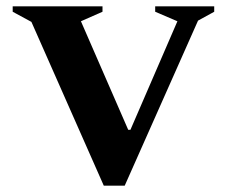

<svg xmlns="http://www.w3.org/2000/svg" viewBox="-20 -580 715 605"><path d="M307 5 79 -511 20 -543V-560H303V-543L235 -513L384 -171H391L539 -513L469 -543V-560H655V-543L604 -515L373 5Z"/></svg>

Font: Spectral SC
Style: Bold
Weight: 700
Designer: Jean-Baptiste Levee
Foundry: Production Type
Version: Version 2.001